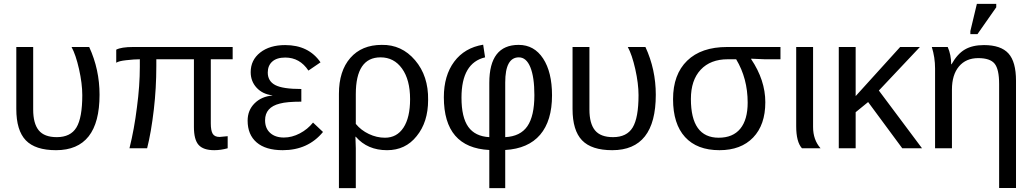

<svg xmlns="http://www.w3.org/2000/svg" viewBox="-20 -773 5382 1001"><path d="M499 -279Q499 10 272 10Q164 10 114.5 -41.5Q65 -93 65 -205V-528H153V-202Q153 -129 182 -93.5Q211 -58 276 -58Q348 -58 378.5 -108.5Q409 -159 409 -277Q409 -337 392 -413Q375 -488 353 -528H445Q499 -411 499 -279Z M1097 10Q1040 10 1015.5 -17.5Q991 -45 991 -111V-464H795V-429Q795 -313 782 -202Q768 -82 747 0H655Q680 -100 694 -214Q709 -326 709 -425V-464Q680 -464 637 -459Q600 -455 586 -446V-514Q612 -528 675 -528H1193V-464H1079V-130Q1079 -92 1089 -75.5Q1099 -59 1125 -59L1167 -63V0Q1131 10 1097 10Z M1460 -56Q1502 -56 1543 -77.5Q1584 -99 1612 -134L1664 -85Q1586 10 1454 10Q1365 10 1318 -30.5Q1271 -71 1271 -144Q1271 -198 1307 -234Q1343 -270 1400 -275V-276Q1349 -282 1318 -315.5Q1287 -349 1287 -397Q1287 -460 1336.5 -499Q1386 -538 1467 -538Q1589 -538 1651 -448L1588 -405Q1543 -473 1467 -473Q1423 -473 1399.5 -452Q1376 -431 1376 -395Q1376 -350 1415 -329.5Q1454 -309 1551 -309V-243Q1475 -243 1439 -233Q1362 -214 1362 -146Q1362 -104 1388.5 -80Q1415 -56 1460 -56Z M2212 -252Q2212 -136 2152 -63Q2094 10 1998 10Q1896 10 1835 -60H1833Q1835 -22 1835 0V208H1747V-284Q1747 -403 1806.5 -471Q1866 -539 1970 -539Q2074 -541 2144 -459Q2214 -377 2212 -252ZM2118 -256Q2118 -357 2076 -415.5Q2034 -474 1964 -474Q1835 -474 1835 -282V-127Q1862 -94 1903 -74.5Q1944 -55 1987 -55Q2049 -55 2083.5 -107.5Q2118 -160 2118 -256Z M2858 -276Q2858 -143 2796 -70.5Q2734 2 2614 9V208H2531V9Q2294 -3 2294 -266Q2294 -379 2348 -451.5Q2402 -524 2499 -540L2509 -474Q2386 -445 2386 -264Q2386 -161 2421.5 -111.5Q2457 -62 2531 -58V-341Q2531 -539 2684 -539Q2765 -539 2811.5 -468Q2858 -397 2858 -276ZM2766 -277Q2766 -371 2745 -422.5Q2724 -474 2685 -474Q2614 -474 2614 -343V-58Q2693 -62 2729.5 -115Q2766 -168 2766 -277Z M3399 -279Q3399 10 3172 10Q3064 10 3014.5 -41.5Q2965 -93 2965 -205V-528H3053V-202Q3053 -129 3082 -93.5Q3111 -58 3176 -58Q3248 -58 3278.5 -108.5Q3309 -159 3309 -277Q3309 -337 3292 -413Q3275 -488 3253 -528H3345Q3399 -411 3399 -279Z M3970 -240Q3970 -122 3906.5 -56Q3843 10 3731 10Q3614 10 3551.5 -58.5Q3489 -127 3489 -256Q3489 -385 3562.5 -456.5Q3636 -528 3771 -528H4049V-464H3968L3896 -467V-465Q3970 -355 3970 -240ZM3878 -238Q3878 -364 3818 -464H3774Q3684 -464 3633 -409.5Q3582 -355 3582 -257Q3582 -55 3727 -55Q3801 -55 3839.5 -102Q3878 -149 3878 -238Z M4258 0H4161Q4131 -33 4131 -115V-528H4219V-111Q4219 -44 4258 0Z M4787 0H4684L4506 -241L4441 -188V0H4353V-528H4441V-272L4673 -528H4776L4562 -301Z M5277 207H5189V-335Q5189 -412 5165.5 -441Q5142 -470 5080 -470Q5016 -470 4979.5 -426.5Q4943 -383 4943 -306V0H4855V-416Q4855 -474 4838 -528H4921Q4939 -487 4939 -438H4941Q4971 -492 5010.5 -515Q5050 -538 5110 -538Q5198 -538 5237.5 -494.5Q5277 -451 5277 -352ZM5076 -595H5039V-611L5073 -753H5174V-735Z"/></svg>

Font: Libra Sans
Style: Regular
Weight: 400
Foundry: Context Ltd
Version: Version 1.002